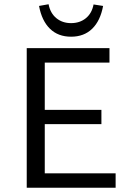

<svg xmlns="http://www.w3.org/2000/svg" viewBox="-20 -885 622 905"><path d="M164 -857 209 -865Q217 -823 245.5 -799.5Q274 -776 315 -776Q356 -776 384.5 -799Q413 -822 421 -864L466 -857Q453 -787 414.5 -749.5Q376 -712 315 -712Q254 -712 215.5 -749.5Q177 -787 164 -857ZM191 -68H525V0H106V-658H496V-590H191V-367H458V-300H191Z"/></svg>

Font: EauTestInfant Medium
Style: Regular
Weight: 500
Designer: Christian Thalmann (Catharsis Fonts)
Version: Version 0.001;PS 000.001;hotconv 1.0.88;makeotf.lib2.5.64775